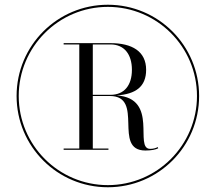

<svg xmlns="http://www.w3.org/2000/svg" viewBox="-20 -780 910 810"><path d="M50 -375C50 -162 222 10 435 10C648 10 820 -162 820 -375C820 -588 648 -760 435 -760C222 -760 50 -588 50 -375ZM59 -375C59 -582.5 227.5 -751 435 -751C642.5 -751 811 -582.5 811 -375C811 -167.5 642.5 1 435 1C227.5 1 59 -167.5 59 -375ZM248.5 -153.5V-148H437.5V-153.5H371.5V-375H443.5C591 -375 453.5 -145 593.5 -145C619 -145 638 -149 647.5 -154.5L645.5 -159.5C637 -155 626.5 -152 613.5 -152C543.5 -152 652.5 -365.5 472 -377.5C552.5 -382.5 596.5 -414.5 596.5 -485.5C596.5 -563.5 537 -598 446.5 -598H248.5V-592.5H314.5V-153.5ZM446.5 -592.5C504 -592.5 536.5 -551 536.5 -485.5C536.5 -420 504 -380 446.5 -380H371.5V-592.5Z"/></svg>

Font: Bodoni* 24
Style: Regular
Weight: 400
Version: Version 2.3